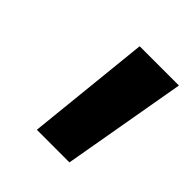

<svg xmlns="http://www.w3.org/2000/svg" viewBox="-96 -804 408 408"><g transform="rotate(45 108.5 -600.0)"><path d="M217 -740 168 -460H70L99 -740Z"/></g></svg>

Font: Pathway Extreme Condensed SemiBold
Style: Italic
Weight: 600
Width: 3
Italic angle: -8°
Version: Version 1.001;gftools[0.9.26]